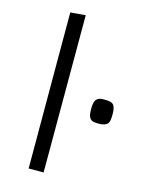

<svg xmlns="http://www.w3.org/2000/svg" viewBox="-124 -912 749 987"><g transform="rotate(15 250.0 -418.5)"><path d="M126.5 -830.1 207 -836.9V0H127.4ZM370.6 -430.2Q381.8 -442.9 407.2 -442.9Q432.6 -442.9 443.6 -440.2Q454.6 -437.5 460.9 -430.2Q472.2 -418 472.2 -379.9Q472.2 -341.8 463.4 -331.5Q449.7 -315.4 415.5 -315.4Q381.3 -315.4 372.3 -325.4Q363.3 -335.4 360.8 -347.9Q358.4 -360.4 358.4 -379.6Q358.4 -398.9 361.1 -411.1Q363.8 -423.3 370.6 -430.2Z"/></g></svg>

Font: Armata
Style: Regular
Weight: 400
Designer: Viktoriya Grabowska
Foundry: Viktoriya Grabowska
Version: Version 1.002